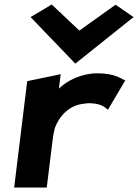

<svg xmlns="http://www.w3.org/2000/svg" viewBox="-20 -824 614 854"><path d="M537 -466 529 -470C518 -475 487 -498 413 -498C343 -498 279 -466 242 -430L250 -494L101 -463L43 10H188L214 -201C216 -220 220 -237 224 -255C243 -305 286 -358 357 -363C362 -363 367 -365 372 -365C426 -365 443 -349 451 -343L460 -336ZM116 -748 315 -541 574 -748 494 -803 333 -688 210 -804Z"/></svg>

Font: Bluebird
Style: SfBdExtObl
Weight: 700
Designer: Jasper
Foundry: Cannot Into Space Fonts
Version: Version 0.98